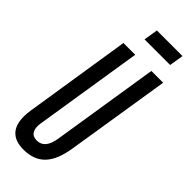

<svg xmlns="http://www.w3.org/2000/svg" viewBox="-281 -890 933 933"><g transform="rotate(45 185.5 -424.0)"><path d="M121 10Q8 10 8 -106Q8 -126 12 -151L98 -700H179L90 -138Q85 -104 96.5 -85.5Q108 -67 135 -67Q191 -67 203 -149L290 -700H371L286 -165Q272 -74 232 -32Q192 10 121 10ZM158 -785 170 -858H346L334 -785Z"/></g></svg>

Font: Georama Extra Condensed Medium
Style: Italic
Weight: 500
Width: 2
Italic angle: -9°
Designer: Jean-Baptiste Levee
Foundry: Production Type
Version: Version 1.000